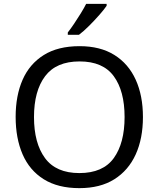

<svg xmlns="http://www.w3.org/2000/svg" viewBox="-20 -964 821 994"><path d="M720 -358Q720 -247 682.5 -164.5Q645 -82 572 -36Q499 10 391 10Q280 10 206.5 -36Q133 -82 97 -165Q61 -248 61 -359Q61 -469 97 -551Q133 -633 206.5 -679Q280 -725 392 -725Q499 -725 572 -679.5Q645 -634 682.5 -551.5Q720 -469 720 -358ZM156 -358Q156 -223 213 -145.5Q270 -68 391 -68Q513 -68 569 -145.5Q625 -223 625 -358Q625 -493 569 -569.5Q513 -646 392 -646Q271 -646 213.5 -569.5Q156 -493 156 -358ZM532 -944V-934Q520 -916 495 -887.5Q470 -859 441.5 -830.5Q413 -802 389 -784H331V-796Q346 -815 363.5 -841Q381 -867 398 -894.5Q415 -922 426 -944Z"/></svg>

Font: Noto IKEA Simplified Chinese
Style: Regular
Weight: 400
Designer: Monotype Design Team
Foundry: Monotype Imaging Inc.
Version: Version 1.100